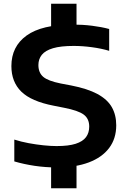

<svg xmlns="http://www.w3.org/2000/svg" viewBox="-20 -880 678 1020"><path d="M281 9.5Q221.5 9.5 164.2 1Q107 -7.5 56 -22.5V-138.5Q91.5 -127 132 -119.5Q172.5 -112 211.2 -108Q250 -104 280.5 -104Q344 -104 382 -116.2Q420 -128.5 437 -151.5Q454 -174.5 454 -207.5Q454 -249.5 424.8 -271.2Q395.5 -293 320.5 -307.5L265 -318.5Q146 -341.5 93.2 -393.2Q40.5 -445 40.5 -529Q40.5 -633 121.2 -691.2Q202 -749.5 365.5 -749.5Q419.5 -749.5 469.2 -743.2Q519 -737 560 -726V-610Q518.5 -622.5 468.2 -629.2Q418 -636 371 -636Q302.5 -636 261.5 -623.8Q220.5 -611.5 202.2 -588.8Q184 -566 184 -534.5Q184 -494 209.5 -472Q235 -450 302.5 -436.5L358 -426Q445 -409 497.8 -380.5Q550.5 -352 574 -310.8Q597.5 -269.5 597.5 -214.5Q597.5 -144 560 -94Q522.5 -44 451.8 -17.2Q381 9.5 281 9.5ZM251.5 120V-16.5H386.5V120ZM251.5 -723.5V-860H386.5V-723.5Z"/></svg>

Font: Encode Sans SC Expanded SemiBold
Style: Regular
Weight: 600
Width: 7
Designer: Multiple Designers
Foundry: Impallari Type
Version: Version 3.002